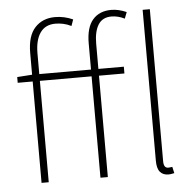

<svg xmlns="http://www.w3.org/2000/svg" viewBox="-56 -863 933 932"><g transform="rotate(-5 410.5 -397.0)"><path d="M727 13Q701 13 686.5 -4Q672 -21 672 -59V-794H707V-53Q707 -20 729 -20Q733 -20 737 -20.5Q741 -21 749 -22L756 9Q749 10 743 11.5Q737 13 727 13ZM37 -494V-522L110 -527V-633Q110 -716 147 -756Q184 -796 245 -796Q290 -796 332 -777L321 -746Q301 -756 281.5 -760Q262 -764 244 -764Q195 -764 170 -728.5Q145 -693 145 -628V-527H397V-655Q397 -732 429.5 -769.5Q462 -807 520 -807Q555 -807 594 -790L582 -759Q550 -775 518 -775Q474 -775 453.5 -742Q433 -709 433 -650V-527H557V-494H433V0H397V-494H145V0H110V-494Z"/></g></svg>

Font: Source Han Sans SC ExtraLight
Style: Regular
Weight: 250
Designer: Ryoko NISHIZUKA 西塚涼子 (kana, bopomofo & ideographs); Paul D. Hunt (Latin, Greek & Cyrillic); Sandoll Communications 산돌커뮤니
Foundry: Adobe
Version: Version 2.004;hotconv 1.0.118;makeotfexe 2.5.65603